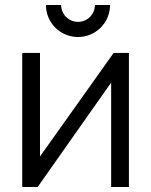

<svg xmlns="http://www.w3.org/2000/svg" viewBox="-20 -753 609 773"><path d="M294 -604C365.5 -604 423 -661.5 423 -733H362C362 -695.5 332 -665 294 -665C256.5 -665 226 -695.5 226 -733H165C165 -661.5 222.5 -604 294 -604ZM499 -540H437.5L141 -123V-540H69.5V0H131.5L427.5 -420.5V0H499Z"/></svg>

Font: Hauora
Style: Regular
Weight: 400
Designer: Mikhail Sharanda
Foundry: WCYS & Co.
Version: Version 1.010